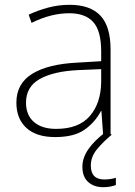

<svg xmlns="http://www.w3.org/2000/svg" viewBox="-20 -559 561 797"><path d="M269 -539Q354 -539 396.5 -494.5Q439 -450 439 -353V0H408L401 -98H399Q375 -52 331.5 -21Q288 10 209 10Q131 10 89.5 -28Q48 -66 48 -133Q48 -212 113.5 -252.5Q179 -293 300 -299L400 -305V-345Q400 -431 367 -467.5Q334 -504 268 -504Q191 -504 111 -464L99 -498Q137 -516 180 -527.5Q223 -539 269 -539ZM304 -268Q202 -263 145 -231Q88 -199 88 -133Q88 -81 121 -52.5Q154 -24 213 -24Q307 -24 353 -77.5Q399 -131 400 -219V-272ZM357 128Q357 186 413 186Q427 186 439.5 184Q452 182 461 179V209Q451 213 438 215.5Q425 218 408 218Q370 218 346 196.5Q322 175 322 133Q322 96 347 60Q372 24 420 -12L444 0Q410 28 383.5 59.5Q357 91 357 128Z"/></svg>

Font: Noto Sans Kannada ExtraLight
Style: Regular
Weight: 200
Designer: Jelle Bosma - Monotype Design Team
Foundry: Monotype Imaging Inc.
Version: Version 2.005; ttfautohint (v1.8.4.7-5d5b)